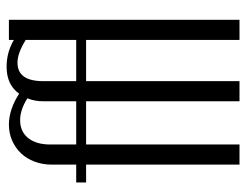

<svg xmlns="http://www.w3.org/2000/svg" viewBox="-102 -644 746 582"><g transform="rotate(-90 271.0 -353.0)"><path d="M255 0V-465H124V0H63V-465H9V-495H63V-569Q63 -597 72 -621Q81 -645 97 -662Q113 -679 135.5 -689Q158 -699 184 -699Q230 -699 278 -668Q305 -706 360 -706Q403 -706 441 -684V-699H502V0H441V-465H316V0ZM441 -495V-648Q401 -673 372 -673Q316 -673 316 -595V-495ZM198 -665Q163 -665 143.5 -640.5Q124 -616 124 -574V-495H255V-595Q255 -621 264 -643Q229 -665 198 -665Z"/></g></svg>

Font: Moniqa Paragraph
Style: Regular
Weight: 400
Designer: Rajesh Rajput
Foundry: Rajesh Rajput
Version: Version 1.000